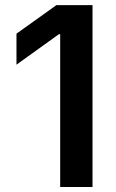

<svg xmlns="http://www.w3.org/2000/svg" viewBox="-20 -748 463 768"><path d="M350.1 -727.5V0H220.7V-611.3H215.8L45.9 -489.3V-613.3L205.6 -727.5Z"/></svg>

Font: Inter-SemiBold
Style: Regular
Weight: 600
Designer: Rasmus Andersson
Foundry: rsms
Version: Version 4.000;git-a52131595